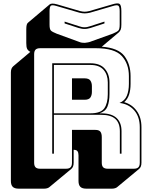

<svg xmlns="http://www.w3.org/2000/svg" viewBox="-20 -1008 883 1147"><path d="M517 -932Q500 -928 486 -928Q472 -928 455 -932L318 -972Q292 -980 284 -974Q276 -968 276 -941V-860Q276 -833 284.5 -825Q293 -817 318 -807L455 -757Q462 -754 470 -753Q478 -752 487 -752Q496 -753 506.5 -755Q517 -757 526 -761L654 -807Q678 -817 686.5 -825Q695 -833 695 -860V-941Q695 -968 687 -974Q679 -980 654 -972ZM366 -879 453 -851Q460 -849 467.5 -847Q475 -845 485 -845Q495 -845 502.5 -847Q510 -849 517 -851L604 -879V-868L521 -841Q512 -839 504 -837Q496 -835 485 -835Q474 -835 466 -837Q458 -839 449 -841L366 -868ZM520 -620H302V-331H520Q582 -331 603 -361Q624 -391 624 -446V-516Q624 -562 598.5 -591Q573 -620 520 -620ZM410 -540H485Q511 -540 520 -526.5Q529 -513 529 -493V-459Q529 -439 520 -425.5Q511 -412 485 -412H410ZM302 -90H292V-630H520Q578 -630 606 -597.5Q634 -565 634 -516V-447Q634 -401 622 -371.5Q610 -342 574 -331H585Q646 -331 676 -303.5Q706 -276 706 -224V-90H696V-224Q696 -273 669 -297.5Q642 -322 585 -322H302ZM374 0Q393 0 401.5 -8.5Q410 -17 410 -36V-232H550Q571 -232 579.5 -221.5Q588 -211 588 -189V-36Q588 -17 596.5 -8.5Q605 0 624 0H779Q798 0 806.5 -8.5Q815 -17 815 -36V-248Q815 -311 781.5 -349Q748 -387 694 -393Q725 -406 737.5 -435.5Q750 -465 750 -507V-553Q750 -627 707.5 -673.5Q665 -720 553 -720H220Q201 -720 192.5 -711.5Q184 -703 184 -684V-36Q184 -17 192.5 -8.5Q201 0 220 0ZM276 109Q272 113 263.5 116Q255 119 245 119H91Q67 119 56 108Q45 97 45 73V-575Q45 -588 48.5 -597Q52 -606 59 -612L161 -698Q147 -706 142 -716.5Q137 -727 137 -751V-832Q137 -849 139.5 -859Q142 -869 148 -873L277 -982Q282 -986 292.5 -986.5Q303 -987 321 -982L458 -942Q474 -938 486 -938Q498 -938 514 -942L651 -982Q684 -992 694.5 -984.5Q705 -977 705 -941V-860Q705 -841 701 -831Q697 -821 689 -814L588 -729Q686 -722 723 -673.5Q760 -625 760 -553V-507Q760 -470 751 -442.5Q742 -415 722 -398H721Q768 -385 796.5 -346Q825 -307 825 -248V-36Q825 -23 821.5 -14Q818 -5 811 1L681 109Q677 113 668.5 116Q660 119 650 119H495Q471 119 460 108Q449 97 449 73V-80Q449 -96 443 -104.5Q437 -113 421 -113H420V-36Q420 -23 416.5 -14Q413 -5 406 1Z"/></svg>

Font: Bungee Shade
Style: Regular
Weight: 400
Designer: David Jonathan Ross
Foundry: David Jonathan Ross
Version: Version 1.001;PS 1.0;hotconv 1.0.72;makeotf.lib2.5.5900